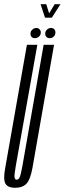

<svg xmlns="http://www.w3.org/2000/svg" viewBox="-44 -888 308 913"><path d="M27.5 5Q63.5 5 82 -14.8Q100.5 -34.5 110.5 -90.5L213 -675H163.5L62.5 -98.5Q55 -56.5 49.5 -45Q44 -33.5 35 -33.5Q27 -33.5 25.2 -45Q23.5 -56.5 31 -98.5L133.5 -675H84L-19 -90.5Q-29.5 -34.5 -18.2 -14.8Q-7 5 27.5 5ZM122 -706.5Q132.5 -706.5 141.2 -714Q150 -721.5 150 -733.5Q150 -743 143.8 -749Q137.5 -755 129 -755Q118.5 -755 109.8 -747.2Q101 -739.5 101 -728Q101 -718 106.5 -712.2Q112 -706.5 122 -706.5ZM192 -706.5Q203.5 -706.5 211.5 -714Q219.5 -721.5 219.5 -733.5Q219.5 -743 214 -749Q208.5 -755 198.5 -755Q188 -755 179.5 -747.2Q171 -739.5 171 -728Q171 -718 177 -712.2Q183 -706.5 192 -706.5ZM170 -804H202.5L243.5 -868H216L189.5 -824.5L176 -868H149Z"/></svg>

Font: Anybody UltraCondensed Light
Style: Italic
Weight: 300
Width: 1
Italic angle: -10°
Version: Version 1.113;gftools[0.9.25]